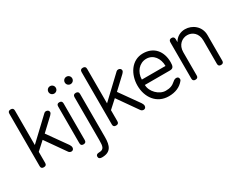

<svg xmlns="http://www.w3.org/2000/svg" viewBox="-109 -1394 2821 2243"><g transform="rotate(-30 1301.0 -272.5)"><path d="M71 -36C71 -12 83 0 108 0C134 0 146 -12 146 -36V-186L255 -285L441 -20C449 -6 465 2 479 2C497 2 513 -10 513 -35C513 -50 504 -65 497 -77C438 -162 373 -251 313 -336L473 -486C484 -497 494 -510 494 -522C494 -543 476 -556 456 -556C446 -556 438 -553 431 -547L146 -278V-743C146 -768 134 -780 109 -780C83 -780 71 -768 71 -743Z M607 -37C607 -12 618 0 643 0C668 0 680 -12 680 -37V-531C680 -556 667 -568 642 -568C618 -568 607 -556 607 -531ZM593 -735C593 -707 615 -685 643 -685C671 -685 693 -707 693 -735C693 -763 671 -785 643 -785C615 -785 593 -763 593 -735Z M814 -735C814 -707 836 -685 864 -685C892 -685 914 -707 914 -735C914 -763 892 -785 864 -785C836 -785 814 -763 814 -735ZM902 -531C902 -555 889 -567 865 -567C840 -567 827 -555 827 -531V52C827 132 820 172 754 172C725 172 710 183 710 205C710 228 725 240 754 240C873 240 902 169 902 52Z M1045 -36C1045 -12 1057 0 1082 0C1108 0 1120 -12 1120 -36V-186L1229 -285L1415 -20C1423 -6 1439 2 1453 2C1471 2 1487 -10 1487 -35C1487 -50 1478 -65 1471 -77C1412 -162 1347 -251 1287 -336L1447 -486C1458 -497 1468 -510 1468 -522C1468 -543 1450 -556 1430 -556C1420 -556 1412 -553 1405 -547L1120 -278V-743C1120 -768 1108 -780 1083 -780C1057 -780 1045 -768 1045 -743Z M1611 -315C1611 -415 1680 -500 1776 -500C1871 -500 1930 -417 1930 -315ZM1773 -574C1617 -574 1531 -427 1531 -280C1531 -122 1624 12 1789 12C1878 12 1947 -18 1994 -77C1999 -82 2001 -89 2001 -97C2001 -120 1987 -131 1968 -131C1954 -131 1938 -125 1925 -113C1880 -73 1845 -62 1789 -62C1700 -62 1610 -153 1610 -243H1948C1995 -243 2004 -270 2004 -324C2004 -470 1921 -574 1773 -574Z M2117 -36C2117 -12 2129 0 2153 0C2178 0 2190 -12 2190 -36V-350C2190 -449 2259 -500 2328 -500C2395 -500 2462 -451 2462 -350V-36C2462 -12 2474 0 2498 0C2523 0 2535 -12 2535 -36V-382C2535 -501 2436 -573 2340 -573C2281 -573 2223 -546 2190 -486V-524C2190 -550 2178 -563 2153 -563C2129 -563 2117 -550 2117 -524Z"/></g></svg>

Font: Numismatica Pro
Style: Regular
Weight: 400
Designer: Chris Hopkins
Foundry: Edward C. D. Hopkins
Version: Version 2.19D